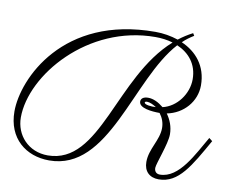

<svg xmlns="http://www.w3.org/2000/svg" viewBox="-84 -826 1245 1019"><g transform="rotate(10 538.0 -316.0)"><path d="M877 -715C850 -701 825 -685 802 -667C763 -680 721 -687 679 -687C181 -687 15 -318 15 -142C15 4 116 83 241 83C562 83 607 -420 805 -637C870 -609 917 -555 917 -473C917 -394 860 -317 785 -300C758 -322 730 -336 702 -336C676 -336 663 -325 663 -309C663 -273 734 -267 775 -267C792 -245 802 -219 802 -190C802 -124 751 -70 751 1C751 51 781 81 831 81C938 81 994 -23 1076 -168L1058 -182C1002 -87 937 55 833 55C814 55 803 43 803 24C803 1 849 -113 849 -164C849 -206 834 -242 813 -271C901 -288 966 -361 966 -449C966 -554 906 -622 826 -657C844 -675 864 -689 885 -702ZM229 58C124 58 54 -21 54 -116C54 -345 321 -660 684 -660C716 -660 749 -656 778 -647C517 -416 511 57 229 58ZM750 -294C727 -292 688 -296 688 -308C688 -311 691 -314 700 -314C714 -314 734 -305 750 -294Z"/></g></svg>

Font: Parisienne
Style: Regular
Weight: 400
Designer: Astigmatic (AOETI)
Foundry: Astigmatic (AOETI)
Version: Version 1.000